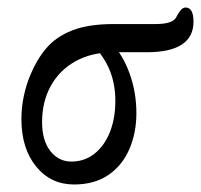

<svg xmlns="http://www.w3.org/2000/svg" viewBox="-20 -480 535 511"><path d="M177 11Q115 11 76 -37Q37 -85 37 -163Q37 -195 43.5 -225Q50 -255 61 -281Q78 -322 103.5 -352Q129 -382 172 -399Q215 -416 283 -416H394Q418 -416 432 -421Q446 -426 450 -436Q455 -446 461 -453Q467 -460 474 -460Q495 -460 495 -422Q495 -382 464 -361.5Q433 -341 371 -341H284Q224 -341 181 -317Q138 -293 115 -251Q92 -209 92 -155Q92 -106 114 -78Q136 -50 170 -50Q205 -50 231.5 -71Q258 -92 272.5 -128.5Q287 -165 287 -212Q287 -256 272 -293Q257 -330 224 -364H277Q306 -336 324.5 -285.5Q343 -235 343 -179Q343 -126 324 -82.5Q305 -39 268 -14Q231 11 177 11Z"/></svg>

Font: Junicode VF
Style: Italic
Weight: 400
Italic angle: -11°
Designer: Peter S. Baker
Version: Version 2.209